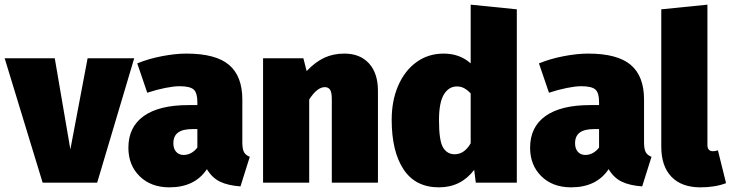

<svg xmlns="http://www.w3.org/2000/svg" viewBox="-35 -784 3136 824"><path d="M541 -534 382 0H148L-15 -534H200L267 -143L341 -534Z M1037 -111 997 16Q943 12 909 -4.5Q875 -21 853 -58Q801 20 692 20Q613 20 564.5 -27.5Q516 -75 516 -150Q516 -239 582 -286Q648 -333 774 -333H812V-346Q812 -386 796 -400Q780 -414 735 -414Q711 -414 673.5 -406.5Q636 -399 597 -386L554 -512Q603 -532 660.5 -543Q718 -554 765 -554Q891 -554 948 -505.5Q1005 -457 1005 -357V-173Q1005 -145 1012 -131.5Q1019 -118 1037 -111ZM812 -151V-230H791Q749 -230 729 -215Q709 -200 709 -169Q709 -146 721 -132.5Q733 -119 753 -119Q771 -119 786.5 -128Q802 -137 812 -151Z M1587 -394V0H1389V-358Q1389 -388 1381.5 -399Q1374 -410 1359 -410Q1326 -410 1292 -357V0H1094V-534H1267L1281 -479Q1318 -518 1356.5 -536Q1395 -554 1443 -554Q1510 -554 1548.5 -512Q1587 -470 1587 -394Z M2183 -744V0H2007L2000 -55Q1943 20 1849 20Q1748 20 1697 -57Q1646 -134 1646 -270Q1646 -352 1674 -416.5Q1702 -481 1752.5 -517.5Q1803 -554 1869 -554Q1938 -554 1985 -512V-764ZM1985 -169V-383Q1971 -398 1957 -405.5Q1943 -413 1926 -413Q1891 -413 1870 -378.5Q1849 -344 1849 -268Q1849 -180 1866.5 -151Q1884 -122 1916 -122Q1958 -122 1985 -169Z M2761 -111 2721 16Q2667 12 2633 -4.5Q2599 -21 2577 -58Q2525 20 2416 20Q2337 20 2288.5 -27.5Q2240 -75 2240 -150Q2240 -239 2306 -286Q2372 -333 2498 -333H2536V-346Q2536 -386 2520 -400Q2504 -414 2459 -414Q2435 -414 2397.5 -406.5Q2360 -399 2321 -386L2278 -512Q2327 -532 2384.5 -543Q2442 -554 2489 -554Q2615 -554 2672 -505.5Q2729 -457 2729 -357V-173Q2729 -145 2736 -131.5Q2743 -118 2761 -111ZM2536 -151V-230H2515Q2473 -230 2453 -215Q2433 -200 2433 -169Q2433 -146 2445 -132.5Q2457 -119 2477 -119Q2495 -119 2510.5 -128Q2526 -137 2536 -151Z M2803 -154V-744L3001 -764V-162Q3001 -135 3025 -135Q3036 -135 3046 -139L3081 2Q3034 20 2971 20Q2890 20 2846.5 -25.5Q2803 -71 2803 -154Z"/></svg>

Font: Fira Sans Black
Style: Regular
Weight: 900
Designer: Carrois Corporate & Edenspiekermann AG
Foundry: Carrois Corporate GbR & Edenspiekermann AG
Version: Version 4.203